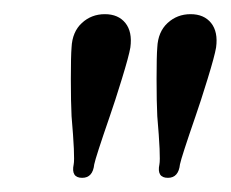

<svg xmlns="http://www.w3.org/2000/svg" viewBox="-20 -660 326 271"><path d="M205 -428Q207 -438 202 -496Q201 -516 201 -548.5Q201 -581 202 -593Q203 -615 216.5 -627.5Q230 -640 249 -640Q268 -640 278 -627.5Q288 -615 285 -593Q283 -581 273 -548.5Q263 -516 256 -496Q236 -438 234 -428Q232 -409 217 -409Q201 -409 205 -428ZM84 -428Q86 -438 81 -496Q80 -516 80 -548.5Q80 -581 81 -593Q82 -615 95.5 -627.5Q109 -640 128 -640Q147 -640 157 -627.5Q167 -615 164 -593Q162 -581 152 -548.5Q142 -516 135 -496Q115 -438 113 -428Q111 -409 96 -409Q80 -409 84 -428Z"/></svg>

Font: Unna Medium
Style: Italic
Weight: 500
Italic angle: -8.05°
Designer: Jorge de Buen Unna
Foundry: Omnibus-Type
Version: Version 2.008